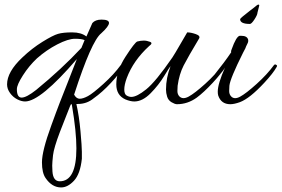

<svg xmlns="http://www.w3.org/2000/svg" viewBox="-20 -434 1235 842"><path d="M359 -274 385 -333Q398 -348 425 -348Q458 -348 458 -333.5Q458 -319 424 -288Q381 -254 305 -19Q315 -1 329.5 -1Q344 -1 365.5 -12.5Q387 -24 433.5 -66Q480 -108 509 -148Q513 -153 518 -150.5Q523 -148 523 -145.5Q523 -143 521 -140Q506 -113 467 -71Q428 -29 391 -3Q361 22 321 22Q318 22 315 22Q327 75 333 142Q339 209 339 231.5Q339 254 339 262Q332 329 304.5 358.5Q277 388 248 388Q208 388 180 347Q164 324 164 278Q164 228 205 116Q217 84 225.5 60Q234 36 275 -67.5Q316 -171 317 -175Q157 11 90 11Q74 11 55.5 1.5Q37 -8 24 -26Q11 -44 11 -64Q11 -119 78 -182Q120 -222 166 -250.5Q212 -279 234.5 -285.5Q257 -292 296.5 -292Q336 -292 359 -274ZM351 -258Q339 -264 309 -264Q279 -264 231.5 -239.5Q184 -215 142 -178Q107 -145 80.5 -103.5Q54 -62 54 -43Q54 -6 75 -6Q96 -6 139 -40Q250 -131 337 -224ZM296 31Q296 23 293 23Q290 23 287 32Q284 41 267.5 81.5Q251 122 243 144Q216 215 212.5 247Q209 279 209 292.5Q209 306 210 318Q213 361 242 361Q315 361 315 217Q315 143 296 31Z M843 -6Q803 23 756 23Q747 23 732.5 14.5Q718 6 713 -10Q708 -26 708 -41Q708 -93 728 -144Q725 -142 700.5 -101.5Q676 -61 640.5 -25Q605 11 569 11Q552 11 530 2Q490 -16 490 -64Q490 -123 530.5 -185.5Q571 -248 582 -252Q597 -256 610.5 -256Q624 -256 638 -250.5Q652 -245 634 -232Q565 -169 536 -92Q525 -62 525 -41.5Q525 -21 535.5 -15Q546 -9 556 -9Q580 -9 621.5 -42.5Q663 -76 736 -182Q746 -197 771 -240.5Q796 -284 801 -292Q817 -292 838.5 -284.5Q860 -277 853 -265Q805 -185 785.5 -147Q766 -109 759 -58Q758 -49 758 -35Q758 -21 766 -12Q781 4 807.5 -10.5Q834 -25 880 -66.5Q926 -108 954 -148Q958 -153 963.5 -150.5Q969 -148 969 -145.5Q969 -143 967 -140Q952 -113 913 -71Q874 -29 843 -6Z M1038 -277Q1063 -277 1068 -261Q1070 -252 1065.5 -243.5Q1061 -235 1059 -230Q1057 -225 1056 -222Q1051 -212 1046 -203Q989 -89 986 -58Q985 -49 985 -35Q985 -21 993 -12Q1007 4 1033 -10Q1059 -24 1105.5 -66Q1152 -108 1181 -148Q1185 -153 1190 -150.5Q1195 -148 1195 -145.5Q1195 -143 1193 -140Q1178 -113 1139 -71Q1075 -2 1032 14Q1007 23 990 23Q950 23 937 -15Q935 -22 935 -32Q935 -67 967 -138Q962 -127 928 -88Q919 -78 914 -88Q913 -90 913 -93.5Q913 -97 917 -102Q966 -163 994 -205Q992 -210 996 -218Q1016 -274 1031 -277Q1034 -277 1038 -277ZM1117 -410 1109 -378Q1109 -369 1096 -349Q1083 -329 1076 -329Q1033 -329 1033 -350Q1033 -354 1076 -387L1093 -400Q1109 -414 1113 -414Q1117 -414 1117 -410Z"/></svg>

Font: Allura
Style: Regular
Weight: 400
Designer: Robert E. Leuschke
Foundry: Robert E. Leuschke
Version: Version 1.004